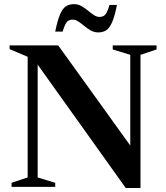

<svg xmlns="http://www.w3.org/2000/svg" viewBox="-20 -905 806 930"><path d="M114 -45.5V-630L26.5 -667V-685H262L643 -155.5L611 -112.5V-639.5L526 -665.5V-685H738.5V-665.5L660.5 -639.5V5.5H589L143.5 -618.5L162.5 -634.5V-45.5L247.5 -19.5V0H36V-19.5ZM546.5 -881Q535.5 -826 523 -797.2Q510.5 -768.5 494.2 -758.2Q478 -748 456 -748Q436.5 -748 420 -757.2Q403.5 -766.5 388.5 -779Q373.5 -791.5 359.5 -800.8Q345.5 -810 331.5 -810Q320.5 -810 312.2 -805.5Q304 -801 297.2 -788.5Q290.5 -776 283.5 -752H247.5Q258.5 -807 271 -835.8Q283.5 -864.5 299.8 -874.8Q316 -885 338.5 -885Q357.5 -885 374 -875.8Q390.5 -866.5 405.5 -854Q420.5 -841.5 434.5 -832.2Q448.5 -823 462 -823Q473.5 -823 481.8 -827.5Q490 -832 496.8 -844.8Q503.5 -857.5 510.5 -881Z"/></svg>

Font: Newsreader 36pt SemiBold
Style: Regular
Weight: 600
Designer: Hugues Gentile
Foundry: Production Type
Version: Version 1.003